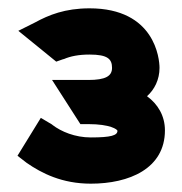

<svg xmlns="http://www.w3.org/2000/svg" viewBox="-20 -820 437 461"><path d="M22 -446 44 -429C80 -404 129 -379 198 -379C290 -379 376 -415 376 -507C376 -542 359 -570 333 -589C351 -605 363 -629 363 -657C363 -679 352 -800 195 -800C136 -800 97 -784 64 -766L24 -746L115 -672L132 -678H133C149 -685 169 -689 195 -689C239 -689 249 -678 249 -657C249 -637 233 -628 192 -628H105L173 -522H192C245 -522 262 -509 262 -506C262 -495 247 -490 198 -490C160 -490 127 -504 106 -520L105 -521L78 -537Z"/></svg>

Font: Charger Sport
Style: UltExt
Weight: 1000
Designer: Jasper
Foundry: Cannot Into Space Fonts
Version: Version 1.1